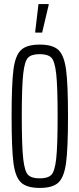

<svg xmlns="http://www.w3.org/2000/svg" viewBox="-20 -915 390 943"><path d="M37 -344Q37 -502 46 -572.5Q55 -643 83.5 -669.5Q112 -696 175 -696Q239 -696 267 -669.5Q295 -643 304.5 -572.5Q314 -502 314 -344Q314 -186 304.5 -115.5Q295 -45 267 -18.5Q239 8 175 8Q112 8 83.5 -18.5Q55 -45 46 -115.5Q37 -186 37 -344ZM263 -344Q263 -491 256 -553Q249 -615 232 -632Q215 -649 175 -649Q135 -649 118 -632Q101 -615 94 -552.5Q87 -490 87 -344Q87 -198 94 -135.5Q101 -73 118 -56Q135 -39 175 -39Q215 -39 232 -56Q249 -73 256 -135Q263 -197 263 -344ZM153 -755V-760L169 -895H219V-890L187 -755Z"/></svg>

Font: Saira Ultra Condensed Light
Style: Regular
Weight: 300
Width: 1
Designer: Hector Gatti with collaboration of the Omnibus-Type team
Foundry: Omnibus-Type
Version: Version 1.001; ttfautohint (v1.8)